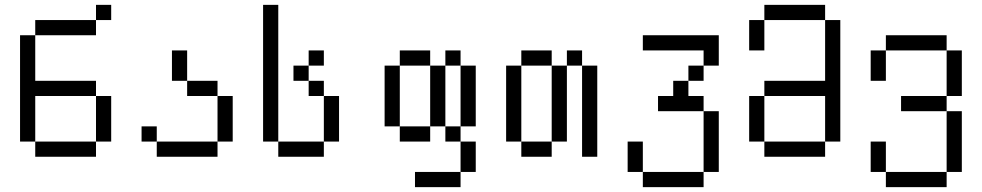

<svg xmlns="http://www.w3.org/2000/svg" viewBox="-20 -645 4040 790"><path d="M437.5 -562.5H375V-625H437.5ZM62.5 -500H125V-312.5H375V-250H125V-62.5H62.5ZM125 -62.5H375V0H125ZM125 -562.5H375V-500H125ZM375 -250H437.5V-62.5H375Z M750 -312.5H687.5V-437.5H750ZM562.5 -125H625V-62.5H562.5ZM625 -62.5H875V0H625ZM750 -312.5H875V-250H750ZM875 -250H937.5V-62.5H875Z M1125 -62.5H1062.5V-625H1125ZM1125 -62.5H1312.5V0H1125ZM1187.5 -375H1250V-312.5H1187.5ZM1250 -312.5H1312.5V-250H1250ZM1250 -437.5H1312.5V-375H1250ZM1312.5 -250H1375V-62.5H1312.5Z M1750 -375H1625V-437.5H1750ZM1562.5 -375H1625V-125H1562.5ZM1625 -125H1750V-62.5H1625ZM1687.5 62.5H1875V125H1687.5ZM1750 -375H1812.5V-125H1750ZM1812.5 -125H1875V-62.5H1812.5ZM1812.5 -437.5H1875V-375H1812.5ZM1875 -62.5H1937.5V62.5H1875ZM1875 -375H1937.5V-125H1875Z M2250 -375H2125V-437.5H2250ZM2062.5 -375H2125V-62.5H2062.5ZM2125 -62.5H2250V0H2125ZM2250 -375H2312.5V-62.5H2250ZM2312.5 -437.5H2375V-375H2312.5ZM2375 -375H2437.5V0H2375Z M2937.5 -375H2875V-437.5H2625V-500H2937.5ZM2562.5 -62.5H2625V62.5H2562.5ZM2625 62.5H2875V125H2625ZM2687.5 -250H2750V-312.5H2812.5V-250H2875V-187.5H2687.5ZM2812.5 -375H2875V-312.5H2812.5ZM2875 -187.5H2937.5V62.5H2875Z M3375 -562.5H3125V-625H3375ZM3062.5 -250H3125V-62.5H3062.5ZM3062.5 -562.5H3125V-437.5H3062.5ZM3125 -62.5H3375V0H3125ZM3125 -312.5H3375V-562.5H3437.5V-62.5H3375V-250H3125Z M3875 -437.5H3625V-500H3875ZM3562.5 -62.5H3625V62.5H3562.5ZM3562.5 -437.5H3625V-312.5H3562.5ZM3625 62.5H3875V125H3625ZM3687.5 -250H3875V-187.5H3687.5ZM3875 -187.5H3937.5V62.5H3875ZM3875 -437.5H3937.5V-250H3875Z"/></svg>

Font: 寒蝉点阵体 16px
Style: Regular
Weight: 400
Designer: Designed by Warren2060
Foundry: ChillType
Version: Version 1.000